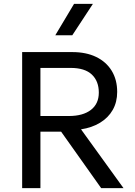

<svg xmlns="http://www.w3.org/2000/svg" viewBox="-20 -968 697 988"><path d="M94 0V-700H352Q423 -700 474.8 -675Q526.5 -650 554.8 -603.8Q583 -557.5 583 -495Q583 -442.5 560 -402.2Q537 -362 495 -336.5Q453 -311 397 -302.5L615.5 0H500.5L294.5 -290.5H188V0ZM188 -371H334Q407 -371 447.8 -402.5Q488.5 -434 488.5 -491.5Q488.5 -550.5 452.5 -584.5Q416.5 -618.5 343.5 -618.5H188ZM264.5 -786.5 361 -948H458L352 -786.5Z"/></svg>

Font: Geologica Roman Light
Style: Regular
Weight: 300
Designer: Sindre Bremnes, Frode Helland
Foundry: Monokrom Skriftforlag AS
Version: Version 1.010;gftools[0.9.28]